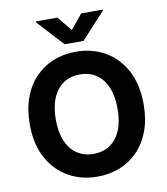

<svg xmlns="http://www.w3.org/2000/svg" viewBox="-101 -1038 984 1131"><g transform="rotate(-10 391.0 -472.0)"><path d="M391 9.8Q294.4 9.8 217.1 -34.2Q139.8 -78.1 95 -161.6Q50.2 -245 50.2 -363.3Q50.2 -452.6 76 -522.2Q101.9 -591.7 148 -639.6Q194.1 -687.6 256.2 -712.5Q318.3 -737.3 391 -737.3Q487.8 -737.3 564.7 -693.5Q641.7 -649.7 686.6 -566Q731.4 -482.3 731.4 -363.3Q731.4 -274.2 705.7 -204.8Q680 -135.4 633.7 -87.6Q587.4 -39.9 525.4 -15.1Q463.5 9.8 391 9.8ZM391 -126.2Q447 -126.2 488.4 -153.5Q529.9 -180.8 552.7 -233.7Q575.6 -286.6 575.6 -363.3Q575.6 -440.4 552.7 -493.6Q529.9 -546.8 488.4 -574.1Q447 -601.4 391 -601.4Q335.4 -601.4 293.8 -574.1Q252.2 -546.8 229.2 -493.6Q206.1 -440.4 206.1 -363.3Q206.1 -286.6 229.2 -233.7Q252.2 -180.8 293.8 -153.5Q335.4 -126.2 391 -126.2ZM319.7 -953.9 391 -867.2 461.9 -953.9H591.2V-948.6L447.3 -792H334.4L190.8 -948.6V-953.9Z"/></g></svg>

Font: Inter V
Style: 
Weight: 400
Designer: Rasmus Andersson
Foundry: rsms
Version: Version 4.000;git-a3f224843